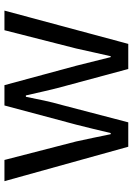

<svg xmlns="http://www.w3.org/2000/svg" viewBox="110 -692 583 842"><g transform="rotate(-90 401.0 -271.5)"><path d="M27 -543 178 0H285L361 -291C376 -343 386 -394 397 -449H403C416 -394 426 -344 440 -293L519 0H629L775 -543H689L609 -229C597 -177 587 -128 575 -77H571C558 -128 546 -177 533 -229L448 -543H359L275 -229C262 -178 250 -128 238 -77H233C223 -128 212 -177 201 -229L120 -543Z"/></g></svg>

Font: Kinto Sans
Style: Regular
Weight: 400
Designer: Authors: Ryoko NISHIZUKA  (kana & ideographs); Paul D. Hunt (Latin, Greek & Cyrillic); Wenlong ZHANG  (bopomofo); Sandol
Foundry: Adobe Systems Incorporated, ookami Inc.
Version: Version 0.001